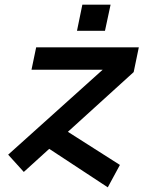

<svg xmlns="http://www.w3.org/2000/svg" viewBox="-20 -737 640 823"><path d="M82 0 15 -74 420 -438H115L135 -534H575L553 -428L271 -172L494 -30L442 66L191 -99ZM310 -605 333 -717H454L430 -605Z"/></svg>

Font: Geist Mono SemiBold
Style: Italic
Weight: 600
Italic angle: -12°
Monospace: yes
Designer: Basement.studio, Andrés Briganti, Mateo Zaragoza
Foundry: Basement.studio, Vercel, Andrés Briganti, Guido Ferreyra, Mateo Zaragoza
Version: Version 1.500; ttfautohint (v1.8.4.7-5d5b)